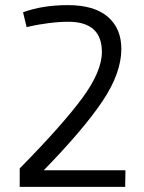

<svg xmlns="http://www.w3.org/2000/svg" viewBox="-20 -730 564 750"><path d="M470 -65 469 0H57V-72Q225 -243 301.5 -347Q378 -451 378 -527Q378 -645 247 -645Q210 -645 169 -639.5Q128 -634 106 -629L84 -624L70 -682Q146 -710 245 -710Q348 -710 401 -664.5Q454 -619 454 -539Q454 -444 379.5 -333.5Q305 -223 151 -65Z"/></svg>

Font: Gudea
Style: Regular
Weight: 400
Designer: Agustina Mingote
Foundry: Agustina Mingote
Version: Version 1.002